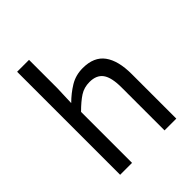

<svg xmlns="http://www.w3.org/2000/svg" viewBox="-221 -922 1049 1049"><g transform="rotate(-45 303.5 -398.0)"><path d="M92 0V-796H184V-578L180 -466Q218 -504 261.5 -530.5Q305 -557 360 -557Q446 -557 486 -502.5Q526 -448 526 -344V0H435V-332Q435 -409 410.5 -443Q386 -477 332 -477Q290 -477 257.5 -456Q225 -435 184 -394V0Z"/></g></svg>

Font: Chocolate Classical Sans
Style: Regular
Weight: 400
Designer: 田海東、宇文滿月
Foundry: Moonlit Owen
Version: Version 1.001